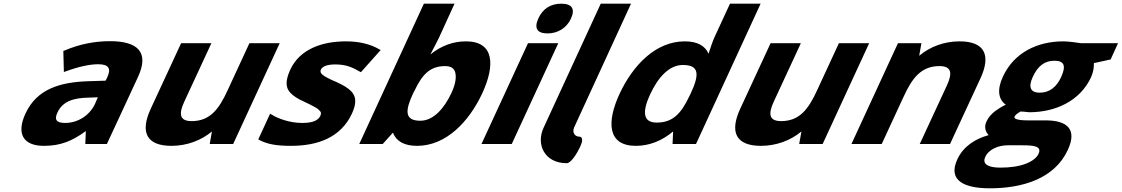

<svg xmlns="http://www.w3.org/2000/svg" viewBox="-20 -780 6076 1040"><path d="M331 -507 323 -504 326 -390 335 -393C408 -420 468 -432 512 -432C569 -432 584 -409 560 -359L552 -343L457 -340C307 -335 180 -299 118 -165C68 -57 104 10 218 10C264 10 303 3 338 -10C371 -22 405 -41 445 -70L442 0H559L727 -362C791 -499 724 -557 576 -557C493 -557 411 -541 331 -507ZM291 -170C319 -232 379 -249 456 -251L510 -253L494 -216C464 -153 400 -114 333 -114C285 -114 273 -132 291 -170Z M979 -231 1125 -546H961L797 -192C737 -63 774 10 909 10C991 10 1070 -19 1128 -68L1116 0H1243L1495 -546H1331L1213 -291C1165 -186 1116 -124 1018 -124C952 -124 947 -163 979 -231Z M1935 -389 2042 -509 2036 -512C1987 -541 1926 -556 1854 -556C1726 -556 1604 -515 1552 -402C1524 -340 1527 -304 1554 -276C1569 -261 1591 -245 1628 -229C1653 -217 1674 -207 1689 -198C1704 -190 1711 -181 1716 -175C1720 -170 1719 -162 1715 -152C1703 -128 1675 -114 1617 -114C1551 -114 1487 -137 1452 -159L1443 -164L1379 -25L1382 -23C1426 0 1472 10 1556 10C1703 10 1826 -36 1886 -164C1914 -224 1908 -260 1881 -287C1866 -302 1842 -318 1804 -335C1761 -353 1736 -367 1726 -376C1716 -385 1714 -393 1718 -403C1726 -419 1749 -431 1796 -431C1858 -431 1892 -413 1929 -392Z M2504 -556C2435 -556 2371 -533 2311 -485C2332 -524 2348 -556 2358 -576L2442 -760H2276L1926 0H2053L2107 -60H2109C2127 -14 2171 10 2239 10C2396 10 2520 -120 2592 -274C2662 -425 2659 -556 2504 -556ZM2218 -275 2226 -290C2267 -376 2309 -422 2391 -422C2421 -422 2440 -411 2446 -387C2452 -363 2449 -327 2425 -276C2387 -194 2328 -126 2257 -126C2170 -126 2174 -181 2218 -275Z M3020 -760C2963 -760 2920 -733 2896 -680C2872 -627 2889 -599 2946 -599C3000 -599 3049 -627 3073 -680C3097 -733 3077 -760 3020 -760ZM3004 -546H2840L2588 0H2752Z M3050 104C3073 104 3106 50 3122 16C3134 -9 3142 -40 3116 -40C3097 -40 3077 -60 3090 -90L3398 -760H3234L2924 -87C2883 2 2929 104 3050 104Z M3424 10C3496 10 3564 -16 3626 -68L3623 0H3750L4100 -760H3934L3850 -578C3838 -551 3829 -523 3818 -489C3799 -533 3756 -556 3689 -556C3531 -556 3408 -426 3336 -272C3266 -121 3269 10 3424 10ZM3679 -428C3771 -428 3768 -373 3720 -271L3712 -255C3668 -163 3623 -116 3537 -116C3459 -116 3460 -179 3502 -270C3544 -359 3603 -428 3679 -428Z M4172 -231 4318 -546H4154L3990 -192C3930 -63 3967 10 4102 10C4184 10 4263 -19 4321 -68L4309 0H4436L4688 -546H4524L4406 -291C4358 -186 4309 -124 4211 -124C4145 -124 4140 -163 4172 -231Z M4959 -478 4971 -546H4844L4592 0H4756L4874 -255C4922 -360 4971 -422 5069 -422C5135 -422 5140 -383 5108 -315L4962 0H5126L5290 -354C5350 -482 5313 -556 5178 -556C5095 -556 5019 -528 4959 -478Z M5413 -366C5379 -294 5388 -241 5428 -213C5407 -203 5386 -190 5370 -178C5351 -163 5334 -145 5324 -123C5308 -90 5320 -64 5335 -48C5266 -29 5200 10 5166 82C5110 202 5210 240 5342 240C5516 240 5692 189 5764 32C5816 -80 5761 -128 5643 -128H5546C5487 -128 5470 -138 5476 -149C5480 -158 5491 -166 5508 -176L5526 -175L5555 -172C5696 -172 5830 -232 5890 -362C5902 -389 5906 -414 5905 -438L5996 -458L6036 -546H5836C5820 -549 5763 -556 5740 -556C5599 -556 5473 -495 5413 -366ZM5518 7C5581 7 5625 12 5605 54C5595 75 5572 93 5536 107C5500 121 5453 128 5398 128C5339 128 5297 112 5317 70C5335 29 5388 7 5438 7ZM5574 -363C5602 -424 5639 -451 5692 -451C5744 -451 5756 -424 5728 -363C5704 -310 5666 -278 5612 -278C5559 -278 5550 -311 5574 -363Z"/></svg>

Font: Passageway
Style: BdSuIt
Weight: 700
Foundry: Ascender Corporation
Version: Version 1.11